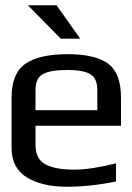

<svg xmlns="http://www.w3.org/2000/svg" viewBox="-20 -700 502 730"><path d="M238 -494Q342 -494 391 -458Q440 -422 440 -329V-222H115V-149Q115 -95 153 -75Q191 -55 262 -55Q326 -55 421 -79V-10Q324 10 234 10Q140 10 82 -25.5Q24 -61 24 -138V-329Q24 -421 76.5 -457.5Q129 -494 238 -494ZM236 -434Q174 -434 144.5 -419Q115 -404 115 -357V-281H350V-357Q350 -403 322.5 -418.5Q295 -434 236 -434ZM285 -553H211L86 -680H195Z"/></svg>

Font: Gamestation Display
Style: Regular
Weight: 400
Designer: Jonas Hecksher
Foundry: Jonas Hecksher, Playtypeª, e-types AS
Version: Version 1.003